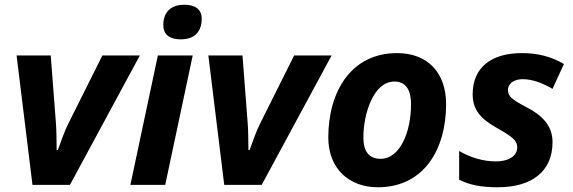

<svg xmlns="http://www.w3.org/2000/svg" viewBox="-20 -780 2419 810"><path d="M117 0H275L570 -546H412L267 -256C254 -231 236 -180 224 -147H219C219 -183 218 -235 216 -260L194 -546H50Z M743 -614C803 -614 831 -649 831 -701C831 -745 797 -760 758 -760C702 -760 669 -730 669 -674C669 -630 701 -614 743 -614ZM530 0H677L793 -546H646Z M926 0H1084L1379 -546H1221L1076 -256C1063 -231 1045 -180 1033 -147H1028C1028 -183 1027 -235 1025 -260L1003 -546H859Z M1574 10C1772 10 1862 -155 1862 -340C1862 -476 1782 -556 1655 -556C1461 -556 1365 -393 1365 -200C1365 -70 1451 10 1574 10ZM1586 -110C1537 -110 1513 -141 1513 -200C1513 -299 1555 -436 1644 -436C1696 -436 1714 -395 1714 -340C1714 -222 1667 -110 1586 -110Z M2081 10C2221 10 2311 -55 2311 -180C2311 -254 2263 -296 2197 -330C2141 -359 2123 -374 2123 -400C2123 -431 2153 -446 2185 -446C2228 -446 2272 -428 2311 -405L2359 -510C2303 -543 2245 -556 2182 -556C2052 -556 1974 -495 1974 -382C1974 -313 2012 -276 2080 -238C2147 -200 2162 -185 2162 -158C2162 -118 2119 -99 2073 -99C2018 -99 1966 -115 1917 -143V-22C1962 1 2011 10 2081 10Z"/></svg>

Font: Noto Sans
Style: Bold Italic
Weight: 700
Italic angle: -12°
Designer: Monotype Design Team
Foundry: Monotype Imaging Inc.
Version: Version 2.013